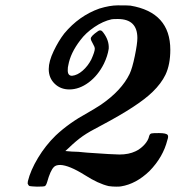

<svg xmlns="http://www.w3.org/2000/svg" viewBox="-20 -680 656 717"><path d="M239 -346Q206 -346 184 -367.5Q162 -389 162 -422Q162 -451 180.5 -489.5Q199 -528 220 -555Q275 -621 351 -648Q390 -660 420 -660Q459 -660 467 -659Q616 -634 616 -494Q616 -439 598 -401Q582 -368 550 -337Q497 -285 359 -212Q314 -189 289.5 -172Q265 -155 235 -126L224 -116L248 -114Q269 -114 305 -110Q404 -103 426 -103Q461 -103 486 -115Q505 -124 519.5 -140Q534 -156 537 -172Q540 -182 548 -182Q550 -183 574 -183Q601 -183 606 -176Q610 -171 605 -157Q589 -93 538 -41Q488 7 432 16Q427 17 414 17Q400 17 386 15Q347 6 297 -26Q238 -63 205 -64Q188 -64 181 -56Q168 -43 156 0Q152 13 147.5 15Q143 17 118 17Q96 16 91.5 15Q87 14 85 9Q83 5 83 3L84 1Q84 -1 84 -3Q94 -44 122 -90.5Q150 -137 188 -174Q238 -221 306 -258Q334 -274 357 -289Q434 -342 464 -404Q474 -425 483.5 -471Q493 -517 493 -538Q493 -609 420 -609Q403 -609 397 -608Q365 -601 332.5 -579Q300 -557 280 -530Q243 -482 235 -436Q233 -430 233 -417Q233 -397 249 -397Q269 -399 288.5 -416Q308 -433 321 -458Q334 -487 334 -498Q334 -505 326.5 -517.5Q319 -530 319 -536Q319 -545 345 -563Q357 -572 366 -558Q388 -529 386 -498Q382 -471 368 -442Q346 -398 311 -372Q276 -346 239 -346Z"/></svg>

Font: KaTeX_Main
Style: Bold Italic
Weight: 700
Version: Version 1.1; ttfautohint (v1.3)